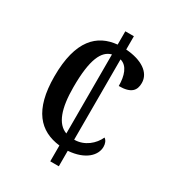

<svg xmlns="http://www.w3.org/2000/svg" viewBox="-174 -813 827 913"><g transform="rotate(30 240.0 -357.0)"><path d="M244 -87V0H291V-85C385 -92 429 -140 429 -186C429 -204 423 -219 411 -227C392 -185 348 -146 291 -146V-587C332 -576 347 -528 347 -473C415 -473 435 -499 435 -540C435 -598 377 -635 291 -641V-714H244V-641C138 -631 59 -559 59 -360C59 -175 132 -100 244 -87ZM244 -587V-153C188 -173 163 -245 163 -361C163 -515 194 -574 244 -587Z"/></g></svg>

Font: Noto Serif Condensed Medium
Style: Regular
Weight: 500
Width: 3
Designer: Monotype Design Team
Foundry: Monotype Imaging Inc.
Version: Version 2.015